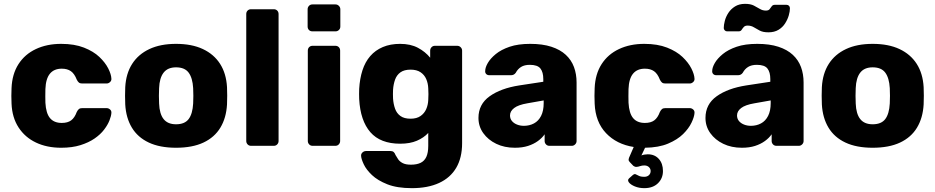

<svg xmlns="http://www.w3.org/2000/svg" viewBox="-20 -758 4862 998"><path d="M298 10Q224 10 167 -17Q110 -44 76.5 -95.5Q43 -147 40 -219Q39 -235 39 -259.5Q39 -284 40 -300Q43 -373 76 -424.5Q109 -476 166.5 -503Q224 -530 298 -530Q367 -530 416.5 -510.5Q466 -491 496.5 -462Q527 -433 542.5 -402.5Q558 -372 559 -349Q560 -339 552 -331.5Q544 -324 534 -324H407Q396 -324 390 -329Q384 -334 379 -344Q367 -375 348.5 -388Q330 -401 301 -401Q261 -401 239.5 -375Q218 -349 216 -295Q215 -255 216 -224Q219 -169 240 -144Q261 -119 301 -119Q332 -119 350 -132.5Q368 -146 379 -176Q384 -186 390 -191Q396 -196 407 -196H534Q544 -196 552 -189Q560 -182 559 -171Q558 -155 549 -132Q540 -109 521 -84Q502 -59 471.5 -38Q441 -17 398 -3.5Q355 10 298 10Z M895 10Q811 10 753.5 -17Q696 -44 665.5 -94.5Q635 -145 631 -215Q630 -235 630 -260.5Q630 -286 631 -305Q635 -376 667 -426Q699 -476 756.5 -503Q814 -530 895 -530Q977 -530 1034.5 -503Q1092 -476 1124 -426Q1156 -376 1160 -305Q1161 -286 1161 -260.5Q1161 -235 1160 -215Q1156 -145 1125.5 -94.5Q1095 -44 1037.5 -17Q980 10 895 10ZM895 -112Q940 -112 960.5 -139Q981 -166 984 -220Q985 -235 985 -260Q985 -285 984 -300Q981 -353 960.5 -380.5Q940 -408 895 -408Q852 -408 830.5 -380.5Q809 -353 807 -300Q806 -285 806 -260Q806 -235 807 -220Q809 -166 830.5 -139Q852 -112 895 -112Z M1285 0Q1274 0 1267 -7.5Q1260 -15 1260 -25V-685Q1260 -696 1267 -703Q1274 -710 1285 -710H1403Q1414 -710 1421 -703Q1428 -696 1428 -685V-25Q1428 -15 1421 -7.5Q1414 0 1403 0Z M1605 0Q1594 0 1587 -7.5Q1580 -15 1580 -25V-495Q1580 -506 1587 -513Q1594 -520 1605 -520H1723Q1734 -520 1741 -513Q1748 -506 1748 -495V-25Q1748 -15 1741 -7.5Q1734 0 1723 0ZM1604 -595Q1593 -595 1586 -602Q1579 -609 1579 -620V-710Q1579 -720 1586 -727.5Q1593 -735 1604 -735H1724Q1734 -735 1741.5 -727.5Q1749 -720 1749 -710V-620Q1749 -609 1741.5 -602Q1734 -595 1724 -595Z M2121 220Q2044 220 1993.5 200Q1943 180 1913.5 152Q1884 124 1871 96.5Q1858 69 1857 53Q1856 42 1864 34.5Q1872 27 1883 27H2010Q2020 27 2026 32Q2032 37 2036 48Q2042 59 2050 70.5Q2058 82 2073.5 90Q2089 98 2116 98Q2146 98 2166 88.5Q2186 79 2196 57.5Q2206 36 2206 0V-67Q2183 -42 2147 -26.5Q2111 -11 2060 -11Q2009 -11 1970 -26Q1931 -41 1905 -71Q1879 -101 1864.5 -144Q1850 -187 1847 -243Q1846 -269 1847 -296Q1850 -349 1864 -392.5Q1878 -436 1904.5 -466.5Q1931 -497 1970 -513.5Q2009 -530 2060 -530Q2114 -530 2152.5 -509.5Q2191 -489 2216 -458V-495Q2216 -505 2223 -512.5Q2230 -520 2241 -520H2356Q2367 -520 2374.5 -512.5Q2382 -505 2382 -495V-14Q2382 62 2351.5 114Q2321 166 2262.5 193Q2204 220 2121 220ZM2114 -141Q2146 -141 2166 -155Q2186 -169 2195.5 -191Q2205 -213 2206 -238Q2207 -249 2207 -269Q2207 -289 2206 -299Q2205 -325 2195.5 -347Q2186 -369 2166 -382.5Q2146 -396 2114 -396Q2081 -396 2061.5 -382Q2042 -368 2033.5 -344Q2025 -320 2023 -291Q2022 -269 2023 -246Q2025 -217 2033.5 -193Q2042 -169 2061.5 -155Q2081 -141 2114 -141Z M2656 10Q2602 10 2559.5 -10.5Q2517 -31 2492 -66Q2467 -101 2467 -145Q2467 -216 2525 -257.5Q2583 -299 2679 -314L2804 -333V-347Q2804 -383 2789 -402Q2774 -421 2734 -421Q2706 -421 2688.5 -410Q2671 -399 2661 -380Q2652 -367 2636 -367H2524Q2513 -367 2507 -373.5Q2501 -380 2502 -389Q2502 -407 2515.5 -430.5Q2529 -454 2557 -477Q2585 -500 2629 -515Q2673 -530 2736 -530Q2800 -530 2846 -515Q2892 -500 2921 -473Q2950 -446 2963.5 -409.5Q2977 -373 2977 -329V-25Q2977 -15 2969.5 -7.5Q2962 0 2952 0H2836Q2825 0 2818 -7.5Q2811 -15 2811 -25V-60Q2798 -41 2776 -25Q2754 -9 2724.5 0.5Q2695 10 2656 10ZM2703 -104Q2732 -104 2755.5 -116.5Q2779 -129 2792.5 -155.5Q2806 -182 2806 -222V-236L2721 -221Q2674 -213 2652.5 -196.5Q2631 -180 2631 -158Q2631 -141 2641 -129Q2651 -117 2667.5 -110.5Q2684 -104 2703 -104Z M3329 220Q3302 220 3280 211Q3258 202 3249 190Q3240 178 3250 169L3268 153Q3277 145 3283.5 147.5Q3290 150 3300 155.5Q3310 161 3329 161Q3344 161 3353 152.5Q3362 144 3362 131Q3362 119 3353 110.5Q3344 102 3329 102Q3317 102 3307 105.5Q3297 109 3288.5 109.5Q3280 110 3272 104L3253 84Q3247 78 3247.5 71Q3248 64 3254 52L3274 6Q3185 -8 3130 -66Q3075 -124 3071 -219Q3070 -235 3070 -259.5Q3070 -284 3071 -300Q3074 -373 3107 -424.5Q3140 -476 3197.5 -503Q3255 -530 3329 -530Q3398 -530 3447.5 -510.5Q3497 -491 3527.5 -462Q3558 -433 3573.5 -402.5Q3589 -372 3590 -349Q3591 -339 3583 -331.5Q3575 -324 3565 -324H3438Q3427 -324 3421 -329Q3415 -334 3410 -344Q3398 -375 3379.5 -388Q3361 -401 3332 -401Q3292 -401 3270.5 -375Q3249 -349 3247 -295Q3246 -255 3247 -224Q3250 -169 3271 -144Q3292 -119 3332 -119Q3363 -119 3381 -132.5Q3399 -146 3410 -176Q3415 -186 3421 -191Q3427 -196 3438 -196H3565Q3575 -196 3583 -189Q3591 -182 3590 -171Q3589 -151 3574.5 -120.5Q3560 -90 3530.5 -61Q3501 -32 3452.5 -11.5Q3404 9 3333 10L3314 50Q3320 47 3330.5 45.5Q3341 44 3347 44Q3383 44 3404.5 68Q3426 92 3426 131Q3426 169 3400 194.5Q3374 220 3329 220Z M3836 10Q3782 10 3739.5 -10.5Q3697 -31 3672 -66Q3647 -101 3647 -145Q3647 -216 3705 -257.5Q3763 -299 3859 -314L3984 -333V-347Q3984 -383 3969 -402Q3954 -421 3914 -421Q3886 -421 3868.5 -410Q3851 -399 3841 -380Q3832 -367 3816 -367H3704Q3693 -367 3687 -373.5Q3681 -380 3682 -389Q3682 -407 3695.5 -430.5Q3709 -454 3737 -477Q3765 -500 3809 -515Q3853 -530 3916 -530Q3980 -530 4026 -515Q4072 -500 4101 -473Q4130 -446 4143.5 -409.5Q4157 -373 4157 -329V-25Q4157 -15 4149.5 -7.5Q4142 0 4132 0H4016Q4005 0 3998 -7.5Q3991 -15 3991 -25V-60Q3978 -41 3956 -25Q3934 -9 3904.5 0.5Q3875 10 3836 10ZM3883 -104Q3912 -104 3935.5 -116.5Q3959 -129 3972.5 -155.5Q3986 -182 3986 -222V-236L3901 -221Q3854 -213 3832.5 -196.5Q3811 -180 3811 -158Q3811 -141 3821 -129Q3831 -117 3847.5 -110.5Q3864 -104 3883 -104ZM3974 -590Q3946 -590 3929 -599Q3912 -608 3898 -616.5Q3884 -625 3866 -625Q3853 -625 3846.5 -618Q3840 -611 3835 -603Q3830 -595 3819 -595H3759Q3752 -595 3747 -600.5Q3742 -606 3742 -612Q3742 -628 3747.5 -649.5Q3753 -671 3766 -691Q3779 -711 3800.5 -724.5Q3822 -738 3853 -738Q3881 -738 3898.5 -729Q3916 -720 3930 -711.5Q3944 -703 3961 -703Q3975 -703 3980.5 -710.5Q3986 -718 3991.5 -725.5Q3997 -733 4008 -733H4068Q4076 -733 4081 -728Q4086 -723 4086 -715Q4086 -699 4080 -678Q4074 -657 4061 -636.5Q4048 -616 4026.5 -603Q4005 -590 3974 -590Z M4516 10Q4432 10 4374.5 -17Q4317 -44 4286.5 -94.5Q4256 -145 4252 -215Q4251 -235 4251 -260.5Q4251 -286 4252 -305Q4256 -376 4288 -426Q4320 -476 4377.5 -503Q4435 -530 4516 -530Q4598 -530 4655.5 -503Q4713 -476 4745 -426Q4777 -376 4781 -305Q4782 -286 4782 -260.5Q4782 -235 4781 -215Q4777 -145 4746.5 -94.5Q4716 -44 4658.5 -17Q4601 10 4516 10ZM4516 -112Q4561 -112 4581.5 -139Q4602 -166 4605 -220Q4606 -235 4606 -260Q4606 -285 4605 -300Q4602 -353 4581.5 -380.5Q4561 -408 4516 -408Q4473 -408 4451.5 -380.5Q4430 -353 4428 -300Q4427 -285 4427 -260Q4427 -235 4428 -220Q4430 -166 4451.5 -139Q4473 -112 4516 -112Z"/></svg>

Font: DVN-Rubik
Style: Bold
Weight: 700
Designer: Hubert and Fischer
Foundry: Hubert & Fischer
Version: Version 2.102